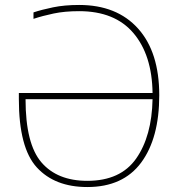

<svg xmlns="http://www.w3.org/2000/svg" viewBox="-20 -744 723 774"><path d="M299 -699Q443 -699 518 -610.5Q593 -522 595 -369H56V-345Q56 -148 128.5 -69Q201 10 332 10Q476 10 549 -88.5Q622 -187 622 -360Q622 -534 536.5 -629Q451 -724 299 -724Q240 -724 194 -714.5Q148 -705 115 -694V-668Q151 -680 196 -689.5Q241 -699 299 -699ZM332 -15Q211 -15 147 -89.5Q83 -164 83 -344H595Q592 -195 529 -105Q466 -15 332 -15Z"/></svg>

Font: Noto Sans UI Thin
Style: Regular
Weight: 250
Designer: Monotype Design Team
Foundry: Monotype Imaging Inc.
Version: Version 1.901